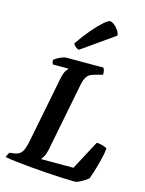

<svg xmlns="http://www.w3.org/2000/svg" viewBox="-153 -1067 869 1150"><g transform="rotate(15 282.0 -491.5)"><path d="M427 0Q396 0 350.5 -2Q305 -4 253.5 -7.5Q202 -11 151.5 -15.5Q101 -20 58 -25Q15 -30 -11 -35Q-8 -44 -3.5 -53Q1 -62 5 -66L36 -70Q56 -73 69 -83.5Q82 -94 90 -115.5Q98 -137 105 -173L182 -563Q190 -608 202 -625Q214 -642 216 -644H119Q116 -648 114 -655Q112 -662 113 -671Q120 -678 134 -685.5Q148 -693 162 -698.5Q176 -704 182 -704H416Q419 -700 422.5 -689Q426 -678 425 -662L376 -649Q361 -645 348.5 -638.5Q336 -632 326 -615.5Q316 -599 309 -563L227 -146Q221 -117 212 -101Q203 -85 196 -78H398L494 -259Q509 -259 528 -254Q547 -249 559 -241Q556 -209 546 -169.5Q536 -130 525.5 -95.5Q515 -61 507 -41Q498 -34 482.5 -24Q467 -14 451.5 -7Q436 0 427 0ZM246 -769Q233 -772 223 -781.5Q213 -791 210 -799Q247 -853 282.5 -894.5Q318 -936 345 -959.5Q372 -983 383 -983Q394 -983 408.5 -972Q423 -961 434.5 -944.5Q446 -928 448 -911Z"/></g></svg>

Font: Texturina 12pt
Style: Bold Italic
Weight: 700
Italic angle: -11°
Designer: Guillermo Torres Carreño
Foundry: Omnibus-Type
Version: Version 1.002